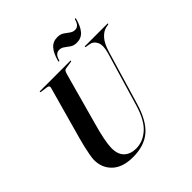

<svg xmlns="http://www.w3.org/2000/svg" viewBox="-228 -1034 1211 1211"><g transform="rotate(-45 377.0 -429.0)"><path d="M515 -208 621.5 -566.5Q638 -624 623 -654Q608 -684 575.5 -688.5L553 -692Q546.5 -692.5 546.5 -696.5Q546.5 -700 552 -700H749.5Q754 -700 754 -697Q754 -694 748 -692.5L727.5 -688.5Q700 -682 674.2 -653.5Q648.5 -625 631 -565.5L525 -209Q491 -93.5 431 -41.8Q371 10 270.5 10Q178 10 129.8 -36Q81.5 -82 82.5 -154.5Q83 -169.5 88 -197.2Q93 -225 100.5 -257Q108 -289 116 -317L213 -665.5Q217.5 -683 198 -685.5L151 -692Q144.5 -692.5 144.5 -696.5Q144.5 -700 150.5 -700H418.5Q423 -700 423 -697Q423 -693.5 416.5 -692.5L367 -685Q358.5 -683.5 354 -677.8Q349.5 -672 344.5 -655L251.5 -317.5Q231.5 -247 222.8 -202.2Q214 -157.5 213.5 -129.5Q212.5 -71.5 242.2 -43Q272 -14.5 321.5 -14.5Q383 -14.5 433.8 -59.5Q484.5 -104.5 515 -208ZM529.5 -751Q503.5 -751 485.8 -763Q468 -775 452.8 -786.8Q437.5 -798.5 418.5 -798.5Q384.5 -798.5 372.5 -753.5Q371 -747 367 -747Q362.5 -747 364 -753.5Q378 -807.5 402.5 -835.5Q427 -863.5 467 -863.5Q493 -863.5 510.8 -851.8Q528.5 -840 544 -828Q559.5 -816 578.5 -816Q612 -816 624 -861Q625.5 -867.5 630 -867.5Q634 -867.5 632.5 -861Q618.5 -807 594 -779Q569.5 -751 529.5 -751Z"/></g></svg>

Font: Fraunces 144pt SemiBold
Style: Italic
Weight: 600
Italic angle: -16°
Version: Version 1.000;[0bf87f6ff]